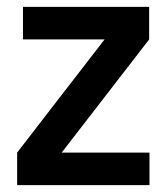

<svg xmlns="http://www.w3.org/2000/svg" viewBox="-20 -540 486 560"><path d="M160 -95H416V0H30V-95L285 -425H47V-520H415V-425Z"/></svg>

Font: Non Bureau Medium
Style: Regular
Weight: 500
Designer: Jona Saucedo
Foundry: Non Foundry
Version: Version 1.000; ttfautohint (v1.8.4)